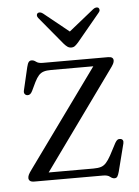

<svg xmlns="http://www.w3.org/2000/svg" viewBox="-50 -696 542 750"><g transform="rotate(-5 221.0 -320.5)"><path d="M386 -407.5 104 -16 89.5 -30.5H290Q308.5 -30.5 320 -34.2Q331.5 -38 340.2 -47.8Q349 -57.5 359 -75.5L384 -123Q389 -131.5 393.5 -134.5Q398 -137.5 404 -136.5Q411 -136 414 -131Q417 -126 415 -118L387.5 -10Q384 3 380.2 8.8Q376.5 14.5 369 14.5Q360.5 14.5 351.8 7.2Q343 0 325.5 0H56Q43.5 0 38.5 -4.5Q33.5 -9 33.5 -15.5Q33.5 -21.5 36.5 -28.2Q39.5 -35 49.5 -48.5L331.5 -438.5L341 -428.5H159Q141 -428.5 129.8 -425Q118.5 -421.5 110.2 -412.5Q102 -403.5 93.5 -386.5L77.5 -353Q73 -344 68.2 -341Q63.5 -338 57.5 -338.5Q51 -339.5 47.5 -344.5Q44 -349.5 46 -358L67 -448Q70.5 -462.5 74.8 -467.5Q79 -472.5 86 -472.5Q94.5 -472.5 103 -465.8Q111.5 -459 128.5 -459H384.5Q395.5 -459 400.5 -455.2Q405.5 -451.5 405.5 -444Q405.5 -438.5 401.8 -431Q398 -423.5 386 -407.5ZM255 -563.5 146.5 -651Q140.5 -655.5 135.2 -656.2Q130 -657 125.5 -654Q122 -651 122 -645.8Q122 -640.5 126.5 -635L216.5 -526.5Q223.5 -518.5 230 -513.8Q236.5 -509 245.5 -509Q254 -509 260 -513.8Q266 -518.5 273 -526.5L363 -635Q368 -640.5 367.8 -645.8Q367.5 -651 364.5 -654Q360.5 -657 355 -656.2Q349.5 -655.5 343.5 -651L234.5 -563.5Z"/></g></svg>

Font: Fraunces 48pt Soft Wonky Light
Style: Regular
Weight: 300
Version: Version 1.000;[b76b70a41]